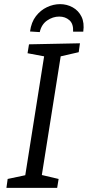

<svg xmlns="http://www.w3.org/2000/svg" viewBox="-20 -907 424 927"><path d="M360 -655 273 -635 182 -62 263 -43 256 0H11L17 -43L102 -61L193 -635L113 -650L120 -693L366 -698ZM270 -887Q303 -887 331 -871.5Q359 -856 373.5 -826.5Q388 -797 382 -754H333Q335 -792 315 -809.5Q295 -827 266 -827Q235 -827 207.5 -808Q180 -789 172 -752L125 -755Q131 -800 153.5 -829Q176 -858 207 -872.5Q238 -887 270 -887Z"/></svg>

Font: Bitter
Style: Italic
Weight: 400
Italic angle: -9°
Designer: Sol Matas, and Bitter project Authors
Foundry: Sol Matas
Version: Version 2.001